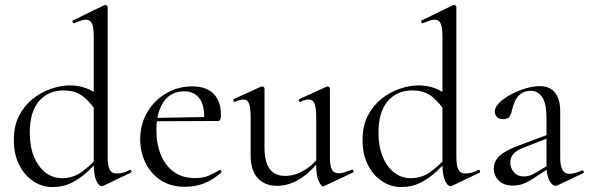

<svg xmlns="http://www.w3.org/2000/svg" viewBox="-20 -745 2386 778"><path d="M192.2 13Q150.8 13 114.9 -10.8Q79 -34.6 57.5 -77.3Q36 -120 36 -178Q36 -235 57.6 -276.5Q79.2 -318 113.3 -345Q147.4 -372 187.4 -385.5Q227.4 -399 264.2 -399Q299.4 -399 330 -387.2Q360.6 -375.4 386.4 -354.4L374.6 -287Q350.4 -326.4 319 -352.5Q287.6 -378.6 237.2 -378.6Q175.8 -378.6 138.2 -335.1Q100.6 -291.6 100.6 -207.6Q100.6 -151.4 117.8 -109.8Q135 -68.2 164.8 -45.6Q194.6 -23 231.2 -23Q276 -23 310.8 -48.2Q345.6 -73.4 376.8 -108.4L385.2 -101Q364.2 -77 336.1 -50.5Q308 -24 272.5 -5.5Q237 13 192.2 13ZM416.2 -716.8V-109.6Q416.2 -74 424.3 -58Q432.4 -42 452.2 -42Q461.6 -42 475.3 -44.6Q489 -47.2 504.4 -56.2Q509 -58.2 511.6 -52.7Q514.2 -47.2 509.8 -45.2L399.8 7.4Q396 9.2 392.4 9.2Q380 9.2 369.9 -13.8Q359.8 -36.8 359.8 -81.2V-597Q359.8 -632.6 353 -648.9Q346.2 -665.2 326.8 -665.2Q318.2 -665.2 307.5 -661.4Q296.8 -657.6 281 -651Q277 -649.2 274.4 -655.2Q271.8 -661.2 275.4 -662.2L402.4 -724Q404.4 -725 407.2 -725Q409.8 -725 413 -722.5Q416.2 -720 416.2 -716.8Z M731 12Q670.8 12 630.1 -15.4Q589.4 -42.8 568.7 -86.9Q548 -131 548 -180.4Q548 -241 576.2 -289.4Q604.4 -337.8 652.6 -366.4Q700.8 -395 758.8 -395Q816.2 -395 845.7 -364.8Q875.2 -334.6 875.2 -280.8Q875.2 -267.8 872.8 -261.2Q870.4 -254.6 863.4 -254.6H806.6Q811 -315.6 788.8 -345.3Q766.6 -375 725.6 -375Q672.8 -375 643.3 -332.8Q613.8 -290.6 613.8 -217.8Q613.8 -161.4 631.8 -117.4Q649.8 -73.4 684.8 -48.4Q719.8 -23.4 770 -23.4Q804 -23.4 826.1 -33.3Q848.2 -43.2 870 -56.2Q872 -58.2 875.5 -53.8Q879 -49.4 877 -46.4Q841.6 -15 805.5 -1.5Q769.4 12 731 12ZM596.4 -253.6 595.4 -267 821.6 -271V-254.6Z M1102.4 8Q1053 8 1024.3 -23.4Q995.6 -54.8 995.6 -114.6V-268Q995.6 -307.4 989.3 -324.6Q983 -341.8 966.2 -341.8Q952 -341.8 932.4 -332.4Q928.4 -330.6 925.9 -336.6Q923.4 -342.6 927.2 -343.6L1038 -394Q1040.2 -395 1042.2 -395Q1044.8 -395 1048.3 -392.5Q1051.8 -390 1051.8 -386.8V-148.2Q1051.8 -88.6 1072.7 -60.4Q1093.6 -32.2 1135.6 -32.2Q1174.2 -32.2 1212.8 -55.1Q1251.4 -78 1279.6 -117.4L1284.8 -106.2Q1238.8 -46.8 1194.4 -19.4Q1150 8 1102.4 8ZM1316.8 -386.8V-107.2Q1316.8 -73.2 1324.9 -58Q1333 -42.8 1352 -42.8Q1362.2 -42.8 1374.7 -46.6Q1387.2 -50.4 1405 -57Q1409.8 -59 1412 -53.5Q1414.2 -48 1410.4 -46L1293.2 9Q1291.2 10 1289 10Q1281.4 10 1271.4 -11.4Q1261.4 -32.8 1261.4 -73.2V-268Q1261.4 -307.4 1254.7 -324.6Q1248 -341.8 1231.2 -341.8Q1217 -341.8 1197.2 -332.4Q1193.4 -330.6 1191.3 -336.6Q1189.2 -342.6 1193 -343.6L1303.8 -394Q1305.8 -395 1307.2 -395Q1309.8 -395 1313.3 -392.5Q1316.8 -390 1316.8 -386.8Z M1605.2 13Q1563.8 13 1527.9 -10.8Q1492 -34.6 1470.5 -77.3Q1449 -120 1449 -178Q1449 -235 1470.6 -276.5Q1492.2 -318 1526.3 -345Q1560.4 -372 1600.4 -385.5Q1640.4 -399 1677.2 -399Q1712.4 -399 1743 -387.2Q1773.6 -375.4 1799.4 -354.4L1787.6 -287Q1763.4 -326.4 1732 -352.5Q1700.6 -378.6 1650.2 -378.6Q1588.8 -378.6 1551.2 -335.1Q1513.6 -291.6 1513.6 -207.6Q1513.6 -151.4 1530.8 -109.8Q1548 -68.2 1577.8 -45.6Q1607.6 -23 1644.2 -23Q1689 -23 1723.8 -48.2Q1758.6 -73.4 1789.8 -108.4L1798.2 -101Q1777.2 -77 1749.1 -50.5Q1721 -24 1685.5 -5.5Q1650 13 1605.2 13ZM1829.2 -716.8V-109.6Q1829.2 -74 1837.3 -58Q1845.4 -42 1865.2 -42Q1874.6 -42 1888.3 -44.6Q1902 -47.2 1917.4 -56.2Q1922 -58.2 1924.6 -52.7Q1927.2 -47.2 1922.8 -45.2L1812.8 7.4Q1809 9.2 1805.4 9.2Q1793 9.2 1782.9 -13.8Q1772.8 -36.8 1772.8 -81.2V-597Q1772.8 -632.6 1766 -648.9Q1759.2 -665.2 1739.8 -665.2Q1731.2 -665.2 1720.5 -661.4Q1709.8 -657.6 1694 -651Q1690 -649.2 1687.4 -655.2Q1684.8 -661.2 1688.4 -662.2L1815.4 -724Q1817.4 -725 1820.2 -725Q1822.8 -725 1826 -722.5Q1829.2 -720 1829.2 -716.8Z M2239.2 6Q2235.2 8 2230.8 8Q2217.6 8 2206 -13.6Q2194.4 -35.2 2194.4 -76.2V-264.6Q2194.4 -326.8 2176.8 -351.9Q2159.2 -377 2130.8 -377Q2105.8 -377 2090.1 -364.7Q2074.4 -352.4 2066.7 -335Q2059 -317.6 2055.6 -303Q2053.4 -288.8 2046.4 -275.5Q2039.4 -262.2 2018.4 -262.2Q2001.2 -262.2 1993 -271.6Q1984.8 -281 1984.8 -292.2Q1984.8 -310.6 2003.5 -328.9Q2022.2 -347.2 2050.8 -362.5Q2079.4 -377.8 2110.5 -386.9Q2141.6 -396 2167 -396Q2208 -396 2229 -369.6Q2250 -343.2 2250 -294.6V-108Q2250 -73.4 2258.9 -57Q2267.8 -40.6 2288.4 -40.6Q2306.4 -40.6 2338.2 -54Q2343 -56 2345.1 -50.5Q2347.2 -45 2342.2 -43ZM2059.2 7Q2020.8 7 2000.9 -13.3Q1981 -33.6 1981 -61.8Q1981 -82 1991.4 -98.3Q2001.8 -114.6 2024.8 -128.7Q2047.8 -142.8 2084.4 -156.2L2204.4 -201.2L2206.8 -187.8L2101 -146.6Q2082.6 -139.6 2070.8 -130.7Q2059 -121.8 2053.4 -110.9Q2047.8 -100 2047.8 -86.6Q2047.8 -63.8 2062.8 -46.9Q2077.8 -30 2103.6 -30Q2114 -30 2125.1 -33.2Q2136.2 -36.4 2151.8 -45.8L2215.4 -83.8L2217.2 -71L2143.2 -23.4Q2118.8 -7.2 2099.6 -0.1Q2080.4 7 2059.2 7Z"/></svg>

Font: Cormorant Garamond Light
Style: Regular
Weight: 300
Designer: Christian Thalmann (Catharsis Fonts)
Foundry: Catharsis Fonts
Version: Version 4.001